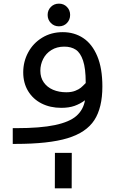

<svg xmlns="http://www.w3.org/2000/svg" viewBox="-20 -790 640 1054"><path d="M69 -86.5Q202 -86.5 282 -103.5Q362 -120.5 399.8 -154Q437.5 -187.5 446.5 -239.5Q419.5 -219.5 389 -208.8Q358.5 -198 316 -198Q255.5 -198 208.2 -222Q161 -246 134.2 -290.2Q107.5 -334.5 107.5 -393Q107.5 -452 134.8 -502.5Q162 -553 211.5 -583.2Q261 -613.5 324.5 -613.5Q388 -613.5 437 -581Q486 -548.5 514 -481.8Q542 -415 542 -315.5Q542 -198.5 497.8 -130.5Q453.5 -62.5 350.5 -31.2Q247.5 0 65.5 0H50V-86.5ZM344 -283.5Q372.5 -283.5 392.8 -291.5Q413 -299.5 423.8 -308.5Q434.5 -317.5 450.5 -334V-337.5Q450.5 -414 436 -457.2Q421.5 -500.5 396 -517.2Q370.5 -534 333 -534Q292 -534 262 -515.2Q232 -496.5 216.8 -466Q201.5 -435.5 201.5 -401.5Q201.5 -364.5 220.2 -337.8Q239 -311 271.2 -297.2Q303.5 -283.5 344 -283.5ZM303.5 -770Q330 -770 347.5 -752Q365 -734 365 -708Q365 -682 347.8 -663.8Q330.5 -645.5 303.5 -645.5Q277 -645.5 259.2 -663.8Q241.5 -682 241.5 -708Q241.5 -734 259.2 -752Q277 -770 303.5 -770ZM281.5 49H374L373.5 244H281Z"/></svg>

Font: JuliaMono SemiBoldItalic
Style: Regular
Weight: 600
Italic angle: -9°
Monospace: yes
Designer: cormullion
Foundry: corm
Version: Version 0.049; ttfautohint (v1.8.4)